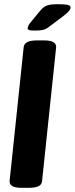

<svg xmlns="http://www.w3.org/2000/svg" viewBox="-20 -895 357 917"><path d="M82 2Q23 2 26 -32L93 -669Q96 -702 156 -702H191Q251 -702 248 -668L181 -31Q180 -14 164.5 -6Q149 2 117 2ZM146 -749Q124 -749 118 -752Q112 -755 112 -759Q112 -771 126 -788L173 -845Q190 -865 208 -870Q226 -875 253 -875Q287 -875 302 -872Q317 -869 317 -859Q317 -852 310 -843Q303 -834 286 -821L217 -769Q201 -756 186.5 -752.5Q172 -749 146 -749Z"/></svg>

Font: Asap Condensed
Style: Bold Italic
Weight: 700
Width: 3
Italic angle: -6°
Designer: Pablo Cosgaya
Foundry: Omnibus-Type
Version: Version 3.001; ttfautohint (v1.8.4.7-5d5b)